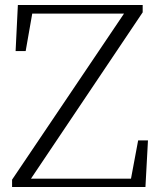

<svg xmlns="http://www.w3.org/2000/svg" viewBox="-20 -743 636 763"><path d="M28 0V-29L485 -707L477 -677V-689H281H84L112 -711L82 -540H42L51 -723H547V-694L91 -15L100 -46V-33H312H524L497 -14L529 -185H568L558 0Z"/></svg>

Font: Noto Serif SC ExtraLight ExtraLight
Style: Regular
Weight: 250
Version: Version 2.002-H1;hotconv 1.1.0;makeotfexe 2.6.0